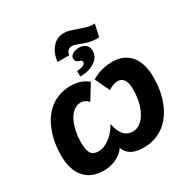

<svg xmlns="http://www.w3.org/2000/svg" viewBox="-240 -1338 1533 1563"><g transform="rotate(-30 526.0 -557.0)"><path d="M526.9 -293Q542.5 -216.3 574.5 -182.1Q606.4 -147.9 657.2 -147.9Q704.6 -147.9 744.1 -186.8Q783.7 -225.6 805.9 -293.9Q828.1 -362.3 828.1 -443.8Q828.1 -565.9 750 -565.9Q708 -565.9 662.1 -533.2L597.2 -670.9Q687 -724.1 789.1 -724.1Q901.4 -724.1 961.2 -652.1Q1021 -580.1 1021 -445.8Q1021 -312 976.3 -207Q931.6 -102.1 852.1 -46.1Q772.5 9.8 670.9 9.8Q598.6 9.8 556.6 -12.9Q514.6 -35.6 495.1 -86.9Q468.8 -44.4 413.6 -17.3Q358.4 9.8 293.9 9.8Q176.8 9.8 113.8 -63.2Q50.8 -136.2 50.8 -268.1Q50.8 -399.9 94.7 -506.8Q138.7 -613.8 217.3 -668.9Q295.9 -724.1 400.9 -724.1Q447.3 -724.1 485.4 -711.7Q523.4 -699.2 561 -670.9L475.1 -530.8Q453.1 -551.3 437.3 -558.6Q421.4 -565.9 404.8 -565.9Q357.9 -565.9 321.3 -528.6Q284.7 -491.2 264.4 -424.3Q244.1 -357.4 244.1 -279.8Q244.1 -209.5 264.4 -178.7Q284.7 -147.9 334 -147.9Q385.3 -147.9 439.7 -188.7Q494.1 -229.5 526.9 -293ZM700.2 -883.8Q700.2 -823.7 646.2 -786.9Q592.3 -750 507.8 -750V-800.8Q588.9 -808.6 588.9 -840.8Q588.9 -856 564 -863.8Q546.9 -869.1 538.3 -878.2Q529.8 -887.2 529.8 -905.8Q529.8 -927.7 553.7 -943.4Q577.6 -959 618.2 -959Q654.8 -959 677.5 -938.2Q700.2 -917.5 700.2 -883.8ZM826.2 -1064.9 799.8 -949.2H774.9Q740.2 -949.2 710.7 -957Q681.2 -964.8 656 -974.1Q630.9 -983.4 610.1 -991.2Q589.4 -999 571.8 -999Q547.9 -999 534.9 -986.3Q522 -973.6 515.1 -944.8H407.2Q414.6 -1024.4 458.5 -1074.2Q502.4 -1124 565.9 -1124Q597.2 -1124 627 -1114.7Q656.7 -1105.5 686.5 -1094.5Q716.3 -1083.5 746.6 -1074.2Q776.9 -1064.9 809.1 -1064.9Z"/></g></svg>

Font: Open Sans Extrabold
Style: Italic
Weight: 800
Italic angle: -12°
Foundry: Ascender Corporation
Version: Version 1.10